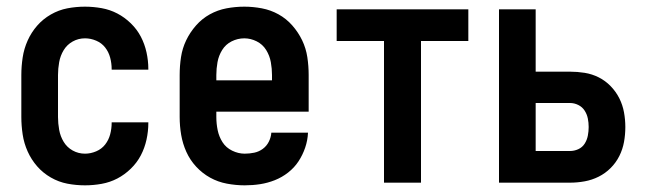

<svg xmlns="http://www.w3.org/2000/svg" viewBox="-20 -548 1940 576"><path d="M235 8Q208 8 182 3Q156 -2 132.5 -15.5Q109 -29 91.5 -49Q74 -69 63 -93.5Q52 -118 48 -144.5Q44 -171 44 -197V-323Q44 -349 48 -375.5Q52 -402 63 -426.5Q74 -451 91.5 -471Q109 -491 132.5 -504.5Q156 -518 182 -523Q208 -528 235 -528Q260 -528 285 -523.5Q310 -519 332 -507.5Q354 -496 372.5 -478Q391 -460 402.5 -438Q414 -416 419.5 -391Q425 -366 425 -341V-339H315V-340Q315 -358 310.5 -375Q306 -392 295.5 -405.5Q285 -419 268.5 -426Q252 -433 235 -433Q215 -433 198 -423.5Q181 -414 171 -397.5Q161 -381 157.5 -361.5Q154 -342 154 -323V-197Q154 -178 157.5 -158.5Q161 -139 171 -122.5Q181 -106 198 -96.5Q215 -87 235 -87Q252 -87 268.5 -94Q285 -101 295.5 -114.5Q306 -128 310.5 -145Q315 -162 315 -180V-181H425V-179Q425 -154 419.5 -129Q414 -104 402.5 -82Q391 -60 372.5 -42Q354 -24 332 -12.5Q310 -1 285 3.5Q260 8 235 8Z M714 8Q688 8 661 3Q634 -2 610.5 -15Q587 -28 568.5 -48Q550 -68 539 -92.5Q528 -117 523.5 -143.5Q519 -170 519 -197V-323Q519 -350 523 -376.5Q527 -403 538.5 -427Q550 -451 568 -471.5Q586 -492 609.5 -505Q633 -518 659.5 -523Q686 -528 713 -528Q739 -528 765.5 -523Q792 -518 815.5 -505Q839 -492 857 -471.5Q875 -451 886.5 -427Q898 -403 902 -376.5Q906 -350 906 -323V-213H629V-197Q629 -177 633 -157.5Q637 -138 647.5 -121.5Q658 -105 676.5 -96Q695 -87 714 -87Q729 -87 743 -90Q757 -93 768.5 -101.5Q780 -110 786.5 -123Q793 -136 794 -150H904Q903 -127 895.5 -105Q888 -83 875.5 -64Q863 -45 844.5 -30.5Q826 -16 804.5 -7.5Q783 1 760.5 4.5Q738 8 714 8ZM796 -307V-323Q796 -342 792.5 -361.5Q789 -381 778.5 -398Q768 -415 750 -424Q732 -433 713 -433Q693 -433 675 -424Q657 -415 646.5 -398Q636 -381 632.5 -361.5Q629 -342 629 -323V-307Z M1132 0V-425H990V-520H1385V-425H1243V0Z M1477 0V-520H1587V-333H1690Q1712 -333 1734 -329.5Q1756 -326 1776 -316Q1796 -306 1812 -289.5Q1828 -273 1838 -253Q1848 -233 1852 -211Q1856 -189 1856 -167Q1856 -144 1852 -122Q1848 -100 1838 -80Q1828 -60 1812 -44Q1796 -28 1776 -18Q1756 -8 1734 -4Q1712 0 1690 0ZM1587 -95H1690Q1703 -95 1715 -100.5Q1727 -106 1734 -117Q1741 -128 1743.5 -141Q1746 -154 1746 -167Q1746 -180 1743.5 -192.5Q1741 -205 1734 -216Q1727 -227 1715 -233Q1703 -239 1690 -239H1587Z"/></svg>

Font: Iosevka QP
Style: Bold
Weight: 700
Designer: Belleve Invis
Foundry: Belleve Invis
Version: Version 20.0.0; ttfautohint (v1.8.4)